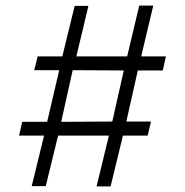

<svg xmlns="http://www.w3.org/2000/svg" viewBox="-20 -692 659 684"><path d="M93 -29 137 -209H48L59 -258H148L191 -442H102L114 -491H202L246 -671H295L252 -491H433L476 -672H526L483 -491H571L560 -441H471L430 -259H518L506 -209H418L374 -28H324L368 -209H187L143 -29ZM198 -258 380 -259 421 -441 239 -442Z"/></svg>

Font: Geologica Cursive Thin
Style: Regular
Weight: 250
Designer: Sindre Bremnes, Frode Helland
Foundry: Monokrom Skriftforlag AS
Version: Version 1.010;gftools[0.9.28]